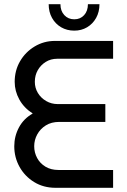

<svg xmlns="http://www.w3.org/2000/svg" viewBox="-20 -895 603 915"><path d="M245 0Q187 0 142.5 -27.5Q98 -55 73 -100Q48 -145 48 -198Q48 -246 70.5 -288Q93 -330 136 -354Q94 -381 72 -421Q50 -461 50 -505Q50 -559 75.5 -603Q101 -647 145 -673.5Q189 -700 242 -700H519V-615H253Q222 -615 198 -600Q174 -585 160 -560.5Q146 -536 146 -505Q146 -476 160.5 -452Q175 -428 200 -413.5Q225 -399 255 -399H482V-314H262Q225 -314 198.5 -297.5Q172 -281 157.5 -254.5Q143 -228 143 -198Q143 -168 157 -142Q171 -116 197 -100.5Q223 -85 258 -85H519V0ZM334 -749Q299 -749 271.5 -765Q244 -781 228 -809.5Q212 -838 212 -875H268Q268 -843 286.5 -823Q305 -803 334 -803Q363 -803 381 -823Q399 -843 399 -875H454Q454 -838 438 -809.5Q422 -781 395 -765Q368 -749 334 -749Z"/></svg>

Font: MuseoModerno Thin
Style: Regular
Weight: 400
Version: Version 1.003